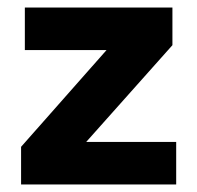

<svg xmlns="http://www.w3.org/2000/svg" viewBox="-20 -490 523 510"><path d="M36 0V-100L263 -357H46V-470H438V-370L209 -113H448V0Z"/></svg>

Font: Gantari
Style: Bold
Weight: 700
Designer: Anugrah Pasau
Foundry: Lafontype
Version: Version 1.000; ttfautohint (v1.6)